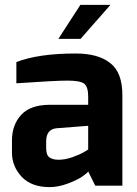

<svg xmlns="http://www.w3.org/2000/svg" viewBox="-20 -760 559 786"><path d="M219 -601 309 -740H432L310 -601ZM47 -506Q138 -541 290 -541Q382 -541 431 -502Q481 -464 481 -370V0H370L341 -58Q337 -51 315 -36Q294 -22 256 -8Q218 6 183 6Q109 6 69 -36Q29 -79 29 -135V-185Q29 -249 67 -290Q105 -331 184 -331H302H341V-356V-365Q341 -405 324 -418Q307 -430 256 -430Q205 -430 47 -419ZM169 -155Q169 -125 182 -116Q195 -106 220 -106Q245 -106 275 -116Q306 -127 323 -137L341 -148V-245L212 -235Q169 -231 169 -181Z"/></svg>

Font: Mina
Style: Bold
Weight: 700
Version: Version 1.000